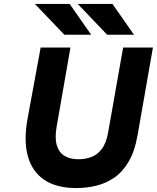

<svg xmlns="http://www.w3.org/2000/svg" viewBox="-20 -941 795 973"><path d="M366.5 12Q266 12 204.2 -29.8Q142.5 -71.5 121 -150Q99.5 -228.5 119.5 -338.5L186 -700H337L267 -299Q257 -241.5 267.8 -205Q278.5 -168.5 306.8 -151.2Q335 -134 378 -134Q413 -134 443.5 -145.5Q474 -157 496.2 -186.5Q518.5 -216 528 -270L604 -700H755L677 -255Q663 -175 632.5 -122.8Q602 -70.5 559.8 -41.2Q517.5 -12 468 0Q418.5 12 366.5 12ZM306 -765 157 -921H333L442 -765ZM523 -765 374 -921H550L659 -765Z"/></svg>

Font: Overpass Black
Style: Italic
Weight: 900
Italic angle: -10°
Designer: Delve Withrington, Dave Bailey, Thomas Jockin
Foundry: Delve Fonts LLC
Version: Version 4.000